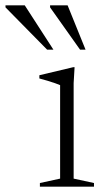

<svg xmlns="http://www.w3.org/2000/svg" viewBox="-122 -697 388 717"><path d="M156.5 -446 153 -386.5V-30L229 -13.5V0H27V-13.5L102.5 -30V-379Q97 -381.5 84.5 -386Q72 -390.5 56.2 -395.2Q40.5 -400 25 -404V-416L151 -446ZM77.5 -511.5H54L-101.5 -669.5V-677H-29.5ZM197.5 -511.5H177L65 -669.5V-677H130.5Z"/></svg>

Font: Newsreader 24pt Light
Style: Regular
Weight: 300
Designer: Hugues Gentile
Foundry: Production Type
Version: Version 1.003